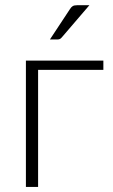

<svg xmlns="http://www.w3.org/2000/svg" viewBox="-20 -736 444 756"><path d="M82 0ZM387 -497.5V-461H130V0H82V-497.5ZM332 -715.5 223.5 -589Q219.5 -584 215.2 -582.2Q211 -580.5 205 -580.5H176.5L255 -699.5Q260.5 -708.5 266.5 -712Q272.5 -715.5 284.5 -715.5Z"/></svg>

Font: Lato Light
Style: Regular
Weight: 300
Designer: Lukasz Dziedzic
Foundry: tyPoland Lukasz Dziedzic
Version: Version 2.007; 2014-02-27